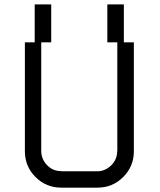

<svg xmlns="http://www.w3.org/2000/svg" viewBox="-20 -861 732 881"><path d="M472.5 -666.7V-840.8H548.3V-666.7H594.2V-166.7Q594.2 -97.5 545.4 -48.8Q496.7 0 427.5 0H260.8Q191.7 0 142.9 -48.8Q94.2 -97.5 94.2 -166.7V-666.7H139.2V-840.8H215V-666.7H169.2V-166.7Q170 -130 196.2 -102.9Q222.5 -75.8 260.8 -75.8V-75H427.5Q463.3 -75.8 490.4 -102.5Q517.5 -129.2 517.5 -166.7H518.3V-666.7Z"/></svg>

Font: 0xA000-Squarish
Style: Squareish
Weight: 400
Version: Version 0.1